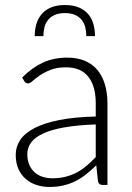

<svg xmlns="http://www.w3.org/2000/svg" viewBox="-20 -735 524 763"><path d="M360.5 -240.5Q289.5 -238 238.2 -229.2Q187 -220.5 153.8 -205.5Q120.5 -190.5 104.5 -169.8Q88.5 -149 88.5 -122.5Q88.5 -97.5 96.8 -79.2Q105 -61 118.8 -49.2Q132.5 -37.5 150.5 -32Q168.5 -26.5 188 -26.5Q217 -26.5 241.2 -32.8Q265.5 -39 286.2 -50.2Q307 -61.5 325 -77Q343 -92.5 360.5 -110.5ZM68 -427Q107 -466 150 -486Q193 -506 247.5 -506Q287.5 -506 317.5 -493.2Q347.5 -480.5 367.2 -456.8Q387 -433 397 -399.2Q407 -365.5 407 -324V0H388Q373 0 369.5 -14L362.5 -78Q342 -58 321.8 -42Q301.5 -26 279.5 -15Q257.5 -4 232 2Q206.5 8 176 8Q150.5 8 126.5 0.5Q102.5 -7 83.8 -22.5Q65 -38 53.8 -62.2Q42.5 -86.5 42.5 -120.5Q42.5 -152 60.5 -179Q78.5 -206 117 -226Q155.5 -246 215.8 -258Q276 -270 360.5 -272V-324Q360.5 -393 330.8 -430.2Q301 -467.5 242.5 -467.5Q206.5 -467.5 181.2 -457.5Q156 -447.5 138.5 -435.5Q121 -423.5 110 -413.5Q99 -403.5 91.5 -403.5Q86 -403.5 82.5 -406Q79 -408.5 76.5 -412.5ZM238 -715Q271 -715 293.8 -705.2Q316.5 -695.5 330.8 -678.5Q345 -661.5 351.2 -639.2Q357.5 -617 357.5 -591.5H323Q323 -610 318.8 -626.8Q314.5 -643.5 304.5 -656Q294.5 -668.5 278.2 -675.8Q262 -683 238 -683Q214 -683 197.8 -675.8Q181.5 -668.5 171.2 -656Q161 -643.5 156.8 -626.8Q152.5 -610 152.5 -591.5H118Q118 -617 124.5 -639.2Q131 -661.5 145.2 -678.5Q159.5 -695.5 182.2 -705.2Q205 -715 238 -715Z"/></svg>

Font: Lato 2
Style: Regular
Weight: 300
Designer: Lukasz Dziedzic with Adam Twardoch and Botio Nikoltchev
Foundry: tyPoland Lukasz Dziedzic
Version: Version 2.015; 2015-08-06; http://www.latofonts.com/